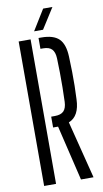

<svg xmlns="http://www.w3.org/2000/svg" viewBox="-103 -1000 559 1047"><g transform="rotate(-10 176.0 -477.0)"><path d="M257 0 184 -305.5H156.5V-365.5H176.5Q210.5 -365.5 226 -381.5Q241.5 -397.5 243 -432Q244.5 -471.5 245 -512.2Q245.5 -553 245 -593.5Q244.5 -634 243 -673.5Q241.5 -708 226.2 -724Q211 -740 177.5 -740H163V-800H177.5Q245.5 -800 276 -770Q306.5 -740 309 -670.5Q311 -626 311.5 -586.2Q312 -546.5 311.5 -509.2Q311 -472 309 -435Q306 -341.5 246 -318L326.5 0ZM53 0V-800H119V0ZM145.5 -840 215.5 -953.5H267L195 -840Z"/></g></svg>

Font: Big Shoulders Stencil Display Thin
Style: Regular
Weight: 400
Version: Version 2.001